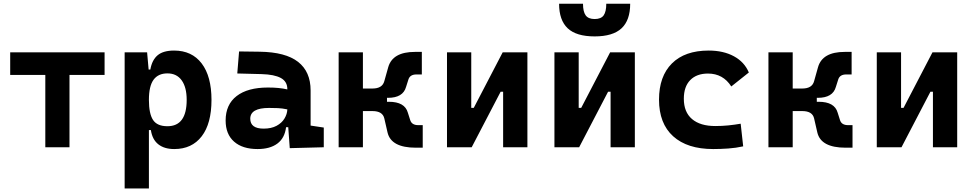

<svg xmlns="http://www.w3.org/2000/svg" viewBox="-20 -803 5313 1047"><path d="M227.1 0V-394.5H35.6V-517.6H550.3V-394.5H358.9V0Z M659.7 224.6V-517.6H782.2L790.5 -423.8H799.8Q809.1 -476.1 839.6 -501.7Q870.1 -527.3 929.2 -527.3Q1026.4 -527.3 1079.8 -457Q1133.3 -386.7 1133.3 -258.3Q1133.3 -128.9 1079.8 -59.6Q1026.4 9.8 930.2 9.8Q876 9.8 843.3 -16.1Q810.5 -42 802.7 -93.8H792V224.6ZM792 -258.3Q792 -183.1 814.5 -148.9Q836.9 -114.7 893.1 -114.7Q998 -114.7 998 -258.3Q998 -327.1 970.7 -365Q943.4 -402.8 893.1 -402.8Q842.8 -402.8 817.4 -368.2Q792 -333.5 792 -258.3Z M1560.1 4.9 1551.8 -109.4H1540Q1532.7 -49.8 1492.4 -20Q1452.1 9.8 1384.8 9.8Q1302.2 9.8 1256.3 -30.8Q1210.4 -71.3 1210.4 -146Q1210.4 -232.9 1270.5 -279.3Q1330.6 -325.7 1440.9 -325.7Q1473.1 -325.7 1498.3 -323.2Q1523.4 -320.8 1546.9 -315.4V-316.9Q1546.9 -358.4 1511.5 -377.7Q1476.1 -397 1406.2 -398.9L1273.9 -402.3L1283.7 -522.5L1396.5 -521Q1537.1 -519 1605.5 -465.6Q1673.8 -412.1 1673.8 -309.6V-118.2L1745.6 -107.4V0ZM1546.9 -206.5Q1518.6 -212.4 1495.6 -213.4Q1472.7 -214.4 1447.3 -214.4Q1344.7 -214.4 1344.7 -155.8Q1344.7 -101.6 1417.5 -101.6Q1459.5 -101.6 1488 -116.9Q1516.6 -132.3 1531.2 -156.5Q1545.9 -180.7 1546.9 -206.5Z M1826.7 0V-517.6H1959V-320.3H2011.2Q2064.9 -320.3 2075.7 -360.4L2097.2 -437Q2121.1 -520 2242.7 -520H2280.3V-397H2251Q2216.3 -397 2207.5 -370.6L2194.3 -329.1Q2177.7 -269.5 2095.7 -269.5H2090.3V-248H2100.6Q2187.5 -248 2204.1 -188.5L2217.3 -147Q2226.1 -120.6 2260.7 -120.6H2285.2V2.4H2247.6Q2112.8 2.4 2093.3 -80.6L2075.7 -157.2Q2066.4 -197.3 2011.2 -197.3H1959V0Z M2417.5 0V-517.6H2549.8V-214.8H2563.5L2721.2 -517.6H2856V0H2723.6V-302.7H2710L2552.2 0Z M3003.4 0V-517.6H3135.7V-214.8H3149.4L3307.1 -517.6H3441.9V0H3309.6V-302.7H3295.9L3138.2 0ZM3222.7 -604.5Q3122.6 -604.5 3075.7 -648.7Q3028.8 -692.9 3028.8 -782.7H3159.2Q3159.2 -739.3 3173.8 -719.2Q3188.5 -699.2 3222.7 -699.2Q3257.8 -699.2 3272 -719.5Q3286.1 -739.7 3286.1 -782.7H3416.5Q3416.5 -692.4 3369.1 -648.4Q3321.8 -604.5 3222.7 -604.5Z M3869.1 9.8Q3728 9.8 3650.9 -59.8Q3573.7 -129.4 3573.7 -259.8Q3573.7 -386.7 3644 -457Q3714.4 -527.3 3844.7 -527.3Q3924.8 -527.3 3982.2 -496.1Q4039.6 -464.8 4063.5 -407.7L3967.8 -331.5Q3922.9 -401.9 3840.8 -401.9Q3778.8 -401.9 3743.9 -366.2Q3709 -330.6 3709 -264.6Q3709 -191.9 3753.7 -153.8Q3798.3 -115.7 3880.9 -115.7Q3916 -115.7 3950.9 -119.1Q3985.8 -122.6 4019 -128.4L4032.7 -4.9Q3993.2 3.9 3951.2 6.8Q3909.2 9.8 3869.1 9.8Z M4170.4 0V-517.6H4302.7V-320.3H4355Q4408.7 -320.3 4419.4 -360.4L4440.9 -437Q4464.8 -520 4586.4 -520H4624V-397H4594.7Q4560.1 -397 4551.3 -370.6L4538.1 -329.1Q4521.5 -269.5 4439.5 -269.5H4434.1V-248H4444.3Q4531.2 -248 4547.9 -188.5L4561 -147Q4569.8 -120.6 4604.5 -120.6H4628.9V2.4H4591.3Q4456.5 2.4 4437 -80.6L4419.4 -157.2Q4410.2 -197.3 4355 -197.3H4302.7V0Z M4761.2 0V-517.6H4893.6V-214.8H4907.2L5064.9 -517.6H5199.7V0H5067.4V-302.7H5053.7L4896 0Z"/></svg>

Font: Cascadia Mono
Style: Bold
Weight: 700
Monospace: yes
Designer: Aaron Bell
Foundry: Saja Typeworks
Version: Version 2404.023; ttfautohint (v1.8.4)